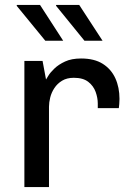

<svg xmlns="http://www.w3.org/2000/svg" viewBox="-20 -758 530 778"><path d="M78.8 0V-511H152.5L166.5 -435.8Q168 -438 175.8 -451Q183.5 -464 200.4 -480.2Q217.2 -496.5 243.8 -508.8Q270.2 -521 308.5 -521Q362.2 -521 396.4 -499.4Q430.5 -477.8 447.4 -440.8Q464.2 -403.8 464.2 -357.2Q464.2 -346.5 463.2 -336.1Q462.2 -325.8 461.5 -319.8H376.2V-338.8Q376.2 -361.2 367.6 -385.4Q359 -409.5 338 -426.1Q317 -442.8 279 -442.8Q251 -442.8 231.6 -431Q212.2 -419.2 200.4 -401.2Q188.5 -383.2 183.5 -363Q178.5 -342.8 178.5 -325.5V0ZM322.2 -593 206.8 -735 207.8 -738H301L395.5 -593ZM163.5 -593 47.2 -735 49 -738H142.2L236 -593Z"/></svg>

Font: Chivo Medium
Style: Regular
Weight: 500
Designer: Hector Gatti
Foundry: Omnibus-Type
Version: Version 2.002